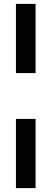

<svg xmlns="http://www.w3.org/2000/svg" viewBox="-20 -731 258 988"><path d="M62 -711H163V-355H62ZM62 -119H163V237H62Z"/></svg>

Font: Josefin Sans Thin SemiBold
Style: Regular
Weight: 600
Version: Version 2.000